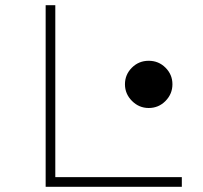

<svg xmlns="http://www.w3.org/2000/svg" viewBox="-20 -716 780 736"><path d="M155 0V-696H192V-37H677V0ZM550 -483Q588 -483 614.5 -456.5Q641 -430 641 -393Q641 -356 614.5 -329Q588 -302 550 -302Q513 -302 486 -329Q459 -356 459 -393Q459 -430 485.5 -456.5Q512 -483 550 -483Z"/></svg>

Font: M Major Mono Display
Style: Regular
Weight: 400
Designer: Emre Parlak
Foundry: Emre Parlak
Version: Version 2.000; ttfautohint (v1.8) -l 8 -r 50 -G 200 -x 14 -D